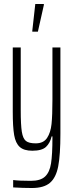

<svg xmlns="http://www.w3.org/2000/svg" viewBox="-20 -748 370 963"><path d="M46 192V155Q76 159 135 159Q183 159 206 137.5Q229 116 236 71.5Q243 27 243 -58V-64H239Q231 -30 210.5 -11Q190 8 142 8Q100 8 79 -11Q58 -30 51 -70.5Q44 -111 44 -188V-510H84V-196Q84 -121 89.5 -87Q95 -53 110 -41Q125 -29 159 -29Q198 -29 216 -56Q234 -83 238.5 -126Q243 -169 243 -248V-510H283V-78Q283 29 272 86Q261 143 230.5 169Q200 195 140 195Q95 195 46 192ZM142 -589V-594L157 -728H200V-723L170 -589Z"/></svg>

Font: Saira Ultra Condensed ExLight
Style: Regular
Weight: 200
Width: 1
Designer: Hector Gatti with collaboration of the Omnibus-Type team
Foundry: Omnibus-Type
Version: Version 1.001; ttfautohint (v1.8)